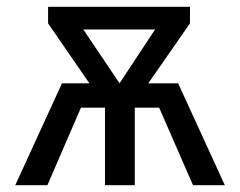

<svg xmlns="http://www.w3.org/2000/svg" viewBox="-20 -547 709 567"><path d="M644 0H550L450 -229H378V0H290V-229H219L120 0H25L163 -301H244L122 -478V-527H541V-478L418 -301H506ZM333 -301 438 -460H226Z"/></svg>

Font: Fira Sans
Style: Regular
Weight: 400
Designer: bBox Type GmbH & Carrois Corporate GbR & Edenspiekermann AG
Foundry: bBox Type GmbH & Carrois Corporate GbR & Edenspiekermann AG
Version: Version 4.301